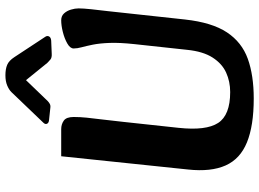

<svg xmlns="http://www.w3.org/2000/svg" viewBox="-144 -797 957 709"><g transform="rotate(-90 334.5 -442.5)"><path d="M325 16Q225 16 163.5 -9Q102 -34 78 -88Q54 -142 63 -226L112 -695H212Q230 -695 243.5 -685.5Q257 -676 257 -649Q257 -625 254.5 -601Q252 -577 248 -545Q244 -513 239 -466L217 -262Q206 -160 235 -115.5Q264 -71 349 -71Q388 -71 421 -86Q454 -101 476.5 -136Q499 -171 505 -230L526 -424Q532 -480 530.5 -517Q529 -554 524 -578.5Q519 -603 514.5 -619.5Q510 -636 510 -649Q510 -662 528.5 -672.5Q547 -683 571 -689Q595 -695 614 -695Q630 -695 639.5 -684.5Q649 -674 653.5 -659Q658 -644 658 -631Q658 -614 655 -585Q652 -556 648 -524L617 -238Q606 -138 569.5 -83Q533 -28 472 -6Q411 16 325 16ZM236 -761Q229 -754 232 -747.5Q235 -741 245 -740L292 -735Q300 -734 306 -737.5Q312 -741 316 -745L393 -825L457 -746Q462 -741 469 -735Q476 -729 491 -730L539 -732Q551 -733 554.5 -740Q558 -747 553 -754L478 -868Q465 -888 449.5 -894.5Q434 -901 411 -901Q389 -901 373.5 -894.5Q358 -888 349 -879Z"/></g></svg>

Font: Alkatra SemiBold
Style: Regular
Weight: 600
Designer: Suman Bhandary
Version: Version 1.100;gftools[0.9.22]